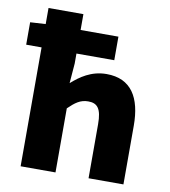

<svg xmlns="http://www.w3.org/2000/svg" viewBox="-84 -767 739 835"><g transform="rotate(10 285.0 -349.5)"><path d="M63 0H217V-283C247 -312 269 -329 304 -329C344 -329 363 -308 363 -239V0H517V-259C517 -383 471 -460 362 -460C294 -460 246 -425 210 -393L217 -481V-525H384V-629H217V-699H63V-628L-5 -624V-525H63Z"/></g></svg>

Font: Source Sans Pro
Style: Bold
Weight: 700
Designer: Paul D. Hunt
Foundry: Adobe Systems Incorporated
Version: Version 3.006;hotconv 1.0.111;makeotfexe 2.5.65597